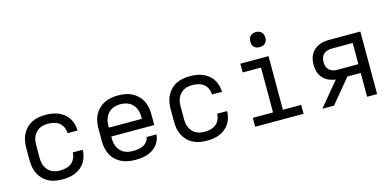

<svg xmlns="http://www.w3.org/2000/svg" viewBox="-69 -1133 3139 1541"><g transform="rotate(-15 1500.0 -362.5)"><path d="M298 8Q268 8 239 3Q210 -2 184 -15Q158 -28 137 -49.5Q116 -71 103 -97Q90 -123 85 -152Q80 -181 80 -210V-310Q80 -339 85 -368Q90 -397 103 -423Q116 -449 137 -470.5Q158 -492 184 -505Q210 -518 239 -523Q268 -528 298 -528Q325 -528 351.5 -524Q378 -520 403 -509.5Q428 -499 449.5 -482Q471 -465 485 -442.5Q499 -420 506.5 -393.5Q514 -367 514 -340Q514 -340 514 -340Q514 -340 514 -340H431Q431 -340 431 -340Q431 -340 431 -340Q431 -365 420.5 -388.5Q410 -412 391 -427Q372 -442 347 -448Q322 -454 298 -454Q279 -454 260.5 -450.5Q242 -447 225.5 -438Q209 -429 196.5 -414.5Q184 -400 176 -383Q168 -366 165.5 -347.5Q163 -329 163 -310V-210Q163 -191 165.5 -172.5Q168 -154 176 -137Q184 -120 196.5 -105.5Q209 -91 225.5 -82Q242 -73 260.5 -69.5Q279 -66 298 -66Q322 -66 347 -72Q372 -78 391 -93Q410 -108 420.5 -131.5Q431 -155 431 -180Q431 -180 431 -180Q431 -180 431 -180H514Q514 -180 514 -180Q514 -180 514 -180Q514 -153 506.5 -126.5Q499 -100 485 -77.5Q471 -55 449.5 -38Q428 -21 403 -10.5Q378 0 351.5 4Q325 8 298 8Z M902 8Q873 8 843.5 3Q814 -2 787.5 -15Q761 -28 739.5 -48.5Q718 -69 704.5 -95.5Q691 -122 685.5 -151Q680 -180 680 -210V-310Q680 -339 685 -368.5Q690 -398 703.5 -424Q717 -450 738.5 -471Q760 -492 786 -505Q812 -518 841.5 -523Q871 -528 900 -528Q929 -528 958.5 -523Q988 -518 1014 -505Q1040 -492 1061.5 -471Q1083 -450 1096.5 -424Q1110 -398 1115 -368.5Q1120 -339 1120 -310V-223H763V-210Q763 -191 766 -172Q769 -153 777 -136Q785 -119 798.5 -104.5Q812 -90 828.5 -81.5Q845 -73 864 -69.5Q883 -66 902 -66Q924 -66 945 -69Q966 -72 985.5 -81Q1005 -90 1019 -107Q1033 -124 1035 -146H1118Q1116 -121 1106.5 -98Q1097 -75 1081 -56.5Q1065 -38 1044 -25Q1023 -12 999.5 -4.5Q976 3 951.5 5.5Q927 8 902 8ZM763 -297H1037V-310Q1037 -329 1034 -347.5Q1031 -366 1023 -383.5Q1015 -401 1002.5 -415Q990 -429 973 -438Q956 -447 937.5 -451Q919 -455 900 -455Q881 -455 862.5 -451Q844 -447 827 -438Q810 -429 797.5 -415Q785 -401 777 -383.5Q769 -366 766 -347.5Q763 -329 763 -310Z M1498 8Q1468 8 1439 3Q1410 -2 1384 -15Q1358 -28 1337 -49.5Q1316 -71 1303 -97Q1290 -123 1285 -152Q1280 -181 1280 -210V-310Q1280 -339 1285 -368Q1290 -397 1303 -423Q1316 -449 1337 -470.5Q1358 -492 1384 -505Q1410 -518 1439 -523Q1468 -528 1498 -528Q1525 -528 1551.5 -524Q1578 -520 1603 -509.5Q1628 -499 1649.5 -482Q1671 -465 1685 -442.5Q1699 -420 1706.5 -393.5Q1714 -367 1714 -340Q1714 -340 1714 -340Q1714 -340 1714 -340H1631Q1631 -340 1631 -340Q1631 -340 1631 -340Q1631 -365 1620.5 -388.5Q1610 -412 1591 -427Q1572 -442 1547 -448Q1522 -454 1498 -454Q1479 -454 1460.5 -450.5Q1442 -447 1425.5 -438Q1409 -429 1396.5 -414.5Q1384 -400 1376 -383Q1368 -366 1365.5 -347.5Q1363 -329 1363 -310V-210Q1363 -191 1365.5 -172.5Q1368 -154 1376 -137Q1384 -120 1396.5 -105.5Q1409 -91 1425.5 -82Q1442 -73 1460.5 -69.5Q1479 -66 1498 -66Q1522 -66 1547 -72Q1572 -78 1591 -93Q1610 -108 1620.5 -131.5Q1631 -155 1631 -180Q1631 -180 1631 -180Q1631 -180 1631 -180H1714Q1714 -180 1714 -180Q1714 -180 1714 -180Q1714 -153 1706.5 -126.5Q1699 -100 1685 -77.5Q1671 -55 1649.5 -38Q1628 -21 1603 -10.5Q1578 0 1551.5 4Q1525 8 1498 8Z M1899 0V-74H2067V-447H1915V-520H2149V-74H2301V0ZM2100 -608Q2087 -608 2075 -611.5Q2063 -615 2054 -624Q2045 -633 2041.5 -645Q2038 -657 2038 -670Q2038 -683 2041.5 -695Q2045 -707 2054 -716Q2063 -725 2075 -729Q2087 -733 2100 -733Q2113 -733 2125 -729Q2137 -725 2146 -716Q2155 -707 2159 -695Q2163 -683 2163 -670Q2163 -657 2159 -645Q2155 -633 2146 -624Q2137 -615 2125 -611.5Q2113 -608 2100 -608Z M2457 0 2622 -199Q2592 -202 2564.5 -214.5Q2537 -227 2517 -249Q2497 -271 2488.5 -300Q2480 -329 2480 -359Q2480 -381 2484.5 -403.5Q2489 -426 2500 -445.5Q2511 -465 2528.5 -480Q2546 -495 2566.5 -504Q2587 -513 2609.5 -516.5Q2632 -520 2654 -520H2912V0H2829V-198H2718L2554 0ZM2654 -271H2829V-447H2654Q2636 -447 2618.5 -442Q2601 -437 2587.5 -424.5Q2574 -412 2568.5 -394.5Q2563 -377 2563 -359Q2563 -341 2568.5 -323.5Q2574 -306 2587.5 -293.5Q2601 -281 2618.5 -276Q2636 -271 2654 -271Z"/></g></svg>

Font: Bmono
Style: Regular
Weight: 400
Monospace: yes
Designer: Belleve Invis
Foundry: Belleve Invis
Version: Version 11.2.2; ttfautohint (v1.8.2)